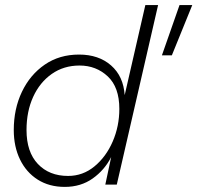

<svg xmlns="http://www.w3.org/2000/svg" viewBox="-20 -724 774 753"><path d="M734 -704 654 -507H615L684 -704ZM234 9Q173 9 128 -19.5Q83 -48 58.5 -98.5Q34 -149 34 -214Q34 -297 66 -364Q98 -431 155.5 -470.5Q213 -510 290 -510Q367 -510 415.5 -467.5Q464 -425 469 -351L550 -704H600L438 0H393L416 -108Q390 -57 343.5 -24Q297 9 234 9ZM247 -34Q305 -34 350.5 -71.5Q396 -109 422 -169Q448 -229 448 -297Q448 -382 402.5 -424.5Q357 -467 292 -467Q230 -467 183 -434Q136 -401 110 -344Q84 -287 84 -214Q84 -128 128.5 -81Q173 -34 247 -34Z"/></svg>

Font: Prodigy Sans Light
Style: Italic
Weight: 300
Italic angle: -13°
Designer: Wei Huang
Foundry: Wei Huang
Version: Version 1.003; ttfautohint (v1.8.3)